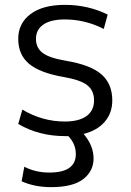

<svg xmlns="http://www.w3.org/2000/svg" viewBox="-20 -550 537 790"><path d="M55 -390Q55 -454 105.5 -492Q156 -530 247 -530Q342 -530 423 -490L407 -431Q330 -470 247 -470Q189 -470 158.5 -449Q128 -428 128 -390Q128 -354 154.5 -333Q181 -312 251 -300Q353 -283 397.5 -244Q442 -205 442 -137Q442 -85 411 -49Q380 -13 324 1Q365 49 365 102Q365 154 322.5 187Q280 220 190 220Q123 220 69 196L80 136Q126 160 183 160Q292 160 292 84Q292 42 261 10H247Q140 10 55 -40L72 -99Q154 -50 247 -50Q305 -50 336 -72.5Q367 -95 367 -137Q367 -177 339.5 -199Q312 -221 243 -233Q144 -250 99.5 -287.5Q55 -325 55 -390Z"/></svg>

Font: M PLUS 1p
Style: Regular
Weight: 400
Version: Version 1.062